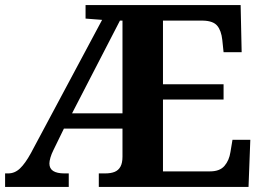

<svg xmlns="http://www.w3.org/2000/svg" viewBox="-20 -734 1035 754"><path d="M0 0V-53H12Q38 -53 58.5 -72.5Q79 -92 101 -132L381 -656L316 -661V-714H925L929 -529H858L853 -577Q849 -614 833 -633Q817 -652 778 -653H620V-403H858V-343H620V-61H805Q843 -61 861.5 -82.5Q880 -104 885 -137L893 -185H963L956 0H368V-53H393Q415 -53 430 -59Q445 -65 453 -79.5Q461 -94 461 -119V-229H231L190 -145Q182 -129 178 -115Q174 -101 174 -92Q174 -72 189 -62.5Q204 -53 233 -53H250V0ZM263 -289H461V-653H451Z"/></svg>

Font: Noto Rashi Hebrew
Style: Bold
Weight: 700
Version: Version 1.006